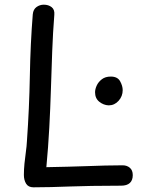

<svg xmlns="http://www.w3.org/2000/svg" viewBox="-20 -795 620 820"><path d="M120 -734Q122 -755 136 -765Q150 -775 167 -775Q187 -775 200.5 -764.5Q214 -754 212 -732Q206 -656 203 -576.5Q200 -497 197.5 -415Q195 -333 190.5 -249.5Q186 -166 178 -81Q226 -82 269 -83Q312 -84 351.5 -85.5Q391 -87 428.5 -88Q466 -89 504 -89Q522 -89 534.5 -78.5Q547 -68 547 -47Q547 -25 534.5 -13.5Q522 -2 497 -2Q426 -2 372.5 -1Q319 0 277 1.5Q235 3 198.5 4Q162 5 123 5Q101 5 91.5 -10.5Q82 -26 82 -48Q82 -71 84.5 -96.5Q87 -122 90.5 -146.5Q94 -171 95 -192Q105 -333 107.5 -471.5Q110 -610 120 -734ZM444 -345Q422 -346 404 -360.5Q386 -375 386 -401Q386 -414 393 -429.5Q400 -445 415 -456.5Q430 -468 453 -468Q482 -468 493 -448Q504 -428 504 -410Q504 -384 486.5 -364.5Q469 -345 444 -345Z"/></svg>

Font: Playpen Sans
Style: Regular
Weight: 400
Designer: Laura Meseguer, Veronika Burian, José Scaglione, Kostas Bartsokas, Vera Evstafieva, Tom Grace, Yorlmar Campos
Foundry: TypeTogether
Version: Version 2.000